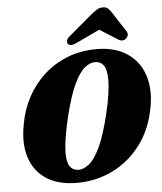

<svg xmlns="http://www.w3.org/2000/svg" viewBox="-62 -992 891 1058"><g transform="rotate(-5 384.0 -463.5)"><path d="M495.5 -713Q594.5 -712 660 -668.2Q725.5 -624.5 752 -548Q778.5 -471.5 761.5 -374Q741 -252.5 677 -165.8Q613 -79 519.2 -33Q425.5 13 317 12Q216 11 150.8 -32.2Q85.5 -75.5 60.8 -153.8Q36 -232 57 -337.5Q70.5 -416 107.5 -484.5Q144.5 -553 201.5 -604.5Q258.5 -656 332.8 -684.8Q407 -713.5 495.5 -713ZM335.5 -59Q364 -58.5 394.8 -83.2Q425.5 -108 456 -172.5Q486.5 -237 514.5 -354.5Q529 -415 535.5 -460.8Q542 -506.5 542 -539.5Q541.5 -594 525.8 -617.5Q510 -641 481 -642Q450.5 -644 419.8 -618.5Q389 -593 359.8 -530.2Q330.5 -467.5 303.5 -357Q287.5 -290.5 280 -241.8Q272.5 -193 272 -158.5Q272 -104 288.5 -81.8Q305 -59.5 335.5 -59ZM387.5 -757.5Q352 -739 337.5 -755Q332 -762 334.5 -773.8Q337 -785.5 352.5 -798L476.5 -902.5Q496.5 -919 511.8 -929Q527 -939 546.5 -939Q566 -939 576 -929Q586 -919 596.5 -902.5L665.5 -796Q673.5 -783.5 669.5 -772.2Q665.5 -761 657.5 -755Q636 -740 612 -757.5L516 -818Z"/></g></svg>

Font: Fraunces 72pt Soft Black
Style: Italic
Weight: 900
Italic angle: -16°
Version: Version 1.000;[b76b70a41]